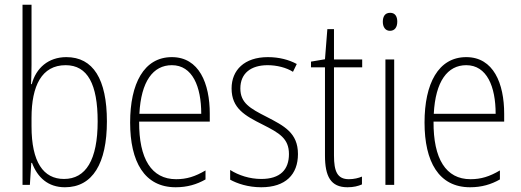

<svg xmlns="http://www.w3.org/2000/svg" viewBox="-20 -780 2196 810"><path d="M113 -506V-760H75V0H106L112 -93H115C138 -32 182 10 254 10C371 10 431 -91 431 -268C431 -446 373 -539 260 -539C184 -539 132 -493 114 -425H111C112 -448 113 -480 113 -506ZM257 -505C350 -505 392 -424 392 -268C392 -105 342 -25 250 -25C163 -25 113 -96 113 -247V-283C113 -418 156 -505 257 -505Z M705 -539C587 -539 529 -427 529 -263C529 -98 589 10 721 10C770 10 810 -2 847 -23V-61C803 -35 767 -24 723 -24C619 -24 566 -110 567 -267H865V-300C865 -428 820 -539 705 -539ZM705 -505C792 -505 829 -415 829 -300H568C575 -437 626 -505 705 -505Z M1237 -130C1237 -220 1178 -249 1105 -287C1034 -323 994 -346 994 -407C994 -471 1039 -505 1109 -505C1147 -505 1188 -495 1216 -477L1232 -510C1199 -528 1157 -539 1110 -539C1011 -539 957 -484 957 -407C957 -323 1013 -292 1089 -254C1158 -219 1199 -196 1199 -130C1199 -64 1162 -25 1082 -25C1034 -25 987 -40 951 -63V-22C980 -6 1026 10 1082 10C1185 10 1237 -44 1237 -130Z M1452 -24C1403 -24 1389 -57 1389 -124V-496H1508V-529H1389V-657H1361L1351 -530L1292 -520V-496H1351V-124C1351 -36 1375 10 1446 10C1472 10 1491 5 1507 -2V-35C1493 -29 1473 -24 1452 -24Z M1626 -726C1603 -726 1595 -709 1595 -688C1595 -667 1605 -650 1625 -650C1646 -650 1656 -666 1656 -689C1656 -709 1648 -726 1626 -726ZM1643 -529H1606V0H1643Z M1947 -539C1829 -539 1771 -427 1771 -263C1771 -98 1831 10 1963 10C2012 10 2052 -2 2089 -23V-61C2045 -35 2009 -24 1965 -24C1861 -24 1808 -110 1809 -267H2107V-300C2107 -428 2062 -539 1947 -539ZM1947 -505C2034 -505 2071 -415 2071 -300H1810C1817 -437 1868 -505 1947 -505Z"/></svg>

Font: Noto Sans Arabic UI Cn XLt
Style: Regular
Weight: 200
Width: 3
Designer: Monotype Design Team, Nadine Chahine and Nizar Qandah
Foundry: Monotype Imaging Inc.
Version: Version 2.010